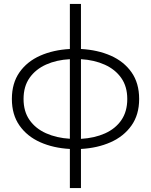

<svg xmlns="http://www.w3.org/2000/svg" viewBox="-20 -740 763 970"><path d="M333 210V12.5Q249.5 8 183.2 -21.5Q117 -51 78.5 -105.8Q40 -160.5 40 -240Q40 -320 78.5 -374.8Q117 -429.5 183.2 -458.8Q249.5 -488 333 -492.5V-720H389V-492.5Q473 -488 539.5 -458.8Q606 -429.5 644.5 -374.8Q683 -320 683 -240Q683 -160.5 644.2 -105.8Q605.5 -51 539 -21.5Q472.5 8 389 12.5V210ZM99 -240Q99 -177 129.2 -133.8Q159.5 -90.5 212.5 -66.8Q265.5 -43 333 -39V-441Q265.5 -437.5 212.8 -413.8Q160 -390 129.5 -346.8Q99 -303.5 99 -240ZM623 -240Q623 -303 592.5 -346.2Q562 -389.5 509.2 -413.2Q456.5 -437 389 -441V-38.5Q457.5 -42.5 510.2 -66Q563 -89.5 593 -133Q623 -176.5 623 -240Z"/></svg>

Font: Geologica Thin
Style: Regular
Weight: 100
Designer: Sindre Bremnes, Frode Helland
Foundry: Monokrom Skriftforlag AS
Version: Version 1.010; ttfautohint (v1.8.4.7-5d5b);gftools[0.9.28]